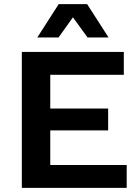

<svg xmlns="http://www.w3.org/2000/svg" viewBox="-20 -912 673 932"><path d="M507 -730H405L334 -828L264 -730H161L265 -892H403ZM86 0V-660H581V-549H224V-385H505V-279H224V-111H595V0Z"/></svg>

Font: Elaine Sans SemiBold
Style: Regular
Weight: 600
Designer: Wei Huang
Foundry: Wei Huang
Version: Version 2.001;December 24, 2019;FontCreator 12.0.0.2547 64-b